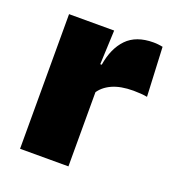

<svg xmlns="http://www.w3.org/2000/svg" viewBox="-99 -580 603 660"><g transform="rotate(20 202.5 -250.0)"><path d="M220.5 -267.5 169.5 -367.5H211Q221 -430 255 -465.2Q289 -500.5 352.5 -500.5Q362 -500.5 370.2 -499.5Q378.5 -498.5 386.5 -497L395 -317Q385 -319 371.2 -320Q357.5 -321 344.5 -321Q297.5 -321 266.5 -306.8Q235.5 -292.5 220.5 -267.5ZM46 0V-492.5H211L204 -329.5H223V0Z"/></g></svg>

Font: Anek Odia Medium ExtraBold
Style: Regular
Weight: 800
Version: Version 1.003